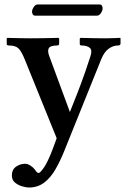

<svg xmlns="http://www.w3.org/2000/svg" viewBox="-20 -605 573 857"><path d="M412 -535H138Q130 -535 126.5 -540.5Q123 -546 123 -553Q123 -562 130.5 -573.5Q138 -585 148 -585H424Q432 -585 435 -579.5Q438 -574 438 -568Q438 -558 430.5 -546.5Q423 -535 412 -535ZM432 -341 266 71Q249 113 228 150Q207 187 178 209.5Q149 232 109 232Q98 232 80 227Q62 222 47.5 210.5Q33 199 33 178Q33 152 51.5 139Q70 126 92 126Q104 126 116.5 134.5Q129 143 134 150Q139 157 143 162Q147 167 153 167Q159 167 176 143Q193 119 215 61L233 12L92 -336Q77 -374 63.5 -388Q50 -402 20 -402Q10 -402 10 -409V-434L13 -436Q13 -436 31 -435.5Q49 -435 73.5 -434.5Q98 -434 119 -434Q143 -434 171 -434.5Q199 -435 219.5 -435.5Q240 -436 240 -436L244 -434V-410Q244 -405 241 -403.5Q238 -402 236 -402Q206 -402 198.5 -391Q191 -380 199 -357L292 -105Q309 -147 327 -193.5Q345 -240 360 -283Q375 -326 384 -355Q393 -382 380 -392Q367 -402 344 -402Q336 -402 336 -409V-433L340 -436Q340 -436 359 -435.5Q378 -435 404 -434.5Q430 -434 452 -434Q471 -434 493.5 -435Q516 -436 516 -436L518 -434V-411Q518 -402 507 -402Q485 -402 465 -387.5Q445 -373 432 -341Z"/></svg>

Font: Libertinus Serif SemiBold
Style: Regular
Weight: 600
Designer: Philipp H. Poll, Khaled Hosny
Foundry: Caleb Maclennan
Version: Version 7.051;RELEASE